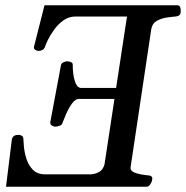

<svg xmlns="http://www.w3.org/2000/svg" viewBox="-20 -713 710 733"><path d="M2.9 0 25.4 -181.6Q29.8 -198.2 49.8 -198.2Q57.6 -198.2 63.2 -194.8Q68.8 -191.4 69.3 -182.1Q69.3 -174.8 71.3 -153.3Q73.2 -131.8 80.8 -107.2Q88.4 -82.5 105.5 -64.9Q122.6 -47.4 152.3 -47.4H328.6Q343.8 -48.8 358.2 -56.4Q372.6 -64 378.9 -85L417 -335.4H281.2Q267.6 -335.4 254.6 -317.4Q241.7 -299.3 232.4 -277.8Q223.1 -256.3 219.2 -245.6Q217.3 -236.3 207.8 -232.9Q198.2 -229.5 190.4 -229.5Q185.1 -229.5 178.2 -233.6Q171.4 -237.8 171.9 -246.1L212.4 -462.4Q213.4 -470.7 221.9 -474.9Q230.5 -479 235.8 -479Q243.7 -479 251.2 -475.8Q258.8 -472.7 257.8 -462.9Q257.3 -453.1 259.5 -433.3Q261.7 -413.6 268.3 -396.5Q274.9 -379.4 287.1 -377.4H423.3L464.8 -649.9H268.1Q242.7 -649.9 222.2 -635.3Q201.7 -620.6 186.8 -599.9Q171.9 -579.1 162.8 -560.5Q153.8 -542 151.9 -534.7Q148.4 -525.4 141.4 -522Q134.3 -518.6 126.5 -518.6Q121.1 -518.6 114.5 -522.7Q107.9 -526.9 109.9 -535.2L149.9 -692.9H657.2Q666.5 -692.9 668.9 -682.1Q671.4 -671.4 668.5 -660.6Q665.5 -651.4 649.9 -649.9Q635.3 -648.9 615 -645.8Q594.7 -642.6 578.1 -633.1Q561.5 -623.5 557.6 -602.5L478.5 -74.2Q476.6 -63.5 487.8 -57.1Q499 -50.8 516.4 -47.6Q533.7 -44.4 549.3 -43Q564.9 -41 560.5 -24.9Q560.1 -19.5 554 -9.8Q547.9 0 539.6 0Z"/></svg>

Font: Gelasio
Style: Italic
Weight: 400
Italic angle: -8.5°
Designer: Eben Sorkin
Foundry: Eben Sorkin
Version: Version 1.008